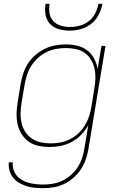

<svg xmlns="http://www.w3.org/2000/svg" viewBox="-20 -760 640 1003"><path d="M207 223Q185 223 162.5 221Q140 219 119.5 212.5Q99 206 80.5 195.5Q62 185 49 169Q36 153 30 131.5Q24 110 26 88H47Q45 108 50.5 126Q56 144 68 158Q80 172 96 181Q112 190 130.5 195Q149 200 168.5 202Q188 204 207 204Q232 204 257.5 199.5Q283 195 307 183.5Q331 172 351.5 153.5Q372 135 386.5 112.5Q401 90 409 65Q417 40 421 15L441 -105Q426 -79 404 -56Q382 -33 354.5 -18.5Q327 -4 297.5 2Q268 8 239 8Q210 8 181.5 2Q153 -4 131 -19.5Q109 -35 94 -58Q79 -81 72.5 -108.5Q66 -136 66.5 -165Q67 -194 72 -223L88 -323Q93 -351 102 -378Q111 -405 127 -429.5Q143 -454 166 -473.5Q189 -493 215 -505.5Q241 -518 269 -523Q297 -528 324 -528Q355 -528 384 -521Q413 -514 435.5 -497Q458 -480 471.5 -454.5Q485 -429 490 -400L510 -520H531L442 18Q437 46 428 72.5Q419 99 403 123.5Q387 148 364.5 168Q342 188 316 200.5Q290 213 262.5 218Q235 223 207 223ZM245 -11Q269 -11 294.5 -15.5Q320 -20 344 -32Q368 -44 388 -62Q408 -80 422 -102.5Q436 -125 444.5 -149.5Q453 -174 457 -199L473 -299Q478 -325 478.5 -351.5Q479 -378 473.5 -402.5Q468 -427 455 -448.5Q442 -470 422 -484Q402 -498 376.5 -503.5Q351 -509 325 -509Q300 -509 274 -504.5Q248 -500 224 -488.5Q200 -477 179.5 -458.5Q159 -440 144.5 -417.5Q130 -395 121.5 -370Q113 -345 109 -320L92 -220Q88 -194 87.5 -167.5Q87 -141 93 -116Q99 -91 112.5 -70.5Q126 -50 146.5 -36Q167 -22 192.5 -16.5Q218 -11 245 -11ZM343 -600Q314 -600 286.5 -608Q259 -616 241 -635.5Q223 -655 218 -683Q213 -711 218 -740H239Q235 -715 239 -690.5Q243 -666 258.5 -649.5Q274 -633 297.5 -626Q321 -619 346 -619Q371 -619 397 -626Q423 -633 444 -649.5Q465 -666 477.5 -690.5Q490 -715 494 -740H515Q510 -711 495.5 -683Q481 -655 456.5 -635.5Q432 -616 402 -608Q372 -600 343 -600Z"/></svg>

Font: Iosevka SS04 Thin Extended
Style: Italic
Weight: 100
Width: 7
Italic angle: -9°
Monospace: yes
Designer: Belleve Invis
Foundry: Belleve Invis
Version: Version 19.0.0; ttfautohint (v1.8.4)